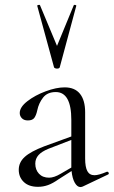

<svg xmlns="http://www.w3.org/2000/svg" viewBox="-20 -750 461 778"><path d="M415 -54Q419 -54 420.5 -49.5Q422 -45 418 -43L315 6Q309 8 306 8Q293 8 283 -9.5Q273 -27 270 -57L218 -24Q194 -7 174.5 0Q155 7 134 7Q97 7 76.5 -12.5Q56 -32 56 -62Q56 -92 80 -114Q104 -136 159 -157L269 -197V-264Q269 -377 206 -377Q172 -377 154.5 -354.5Q137 -332 131 -303Q127 -284 119.5 -273Q112 -262 93 -262Q77 -262 68.5 -271Q60 -280 60 -292Q60 -316 91 -340Q122 -364 165 -380Q208 -396 242 -396Q283 -396 304 -370Q325 -344 325 -295V-108Q325 -73 334 -56.5Q343 -40 363 -40Q380 -40 413 -54ZM269 -71V-76V-183L176 -147Q149 -136 136 -121.5Q123 -107 123 -87Q123 -62 138 -46Q153 -30 179 -30Q199 -30 226 -46ZM142 -729 211 -564 279 -729Q280 -731 285 -730Q290 -729 289 -726L222 -477Q220 -472 211 -472Q207 -472 203.5 -473.5Q200 -475 199 -477L131 -726Q130 -729 135.5 -730Q141 -731 142 -729Z"/></svg>

Font: Cormorant Garamond
Style: Regular
Weight: 400
Designer: Christian Thalmann (Catharsis Fonts)
Version: Version 3.000